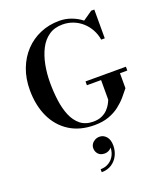

<svg xmlns="http://www.w3.org/2000/svg" viewBox="-190 -883 1144 1342"><g transform="rotate(-20 382.0 -212.0)"><path d="M441 -299H741.5V-270.5H687V-159Q668 -134.5 643 -105.2Q618 -76 584.2 -49.8Q550.5 -23.5 504.5 -6.8Q458.5 10 397.5 10Q289 10 212.2 -38.8Q135.5 -87.5 95 -174.2Q54.5 -261 54.5 -375Q54.5 -460.5 81.5 -531.2Q108.5 -602 157 -653.2Q205.5 -704.5 270.8 -732.2Q336 -760 412 -760Q457.5 -760 500.2 -744.5Q543 -729 577.5 -701.5L647.5 -750H670.5V-536H644Q637.5 -576.5 618.5 -611.5Q599.5 -646.5 570.2 -672.8Q541 -699 504 -713.5Q467 -728 424.5 -728Q365 -728 323 -699Q281 -670 255.2 -619.8Q229.5 -569.5 217.2 -506.2Q205 -443 205 -375Q205 -307 213.5 -242.8Q222 -178.5 243.2 -127.5Q264.5 -76.5 302 -46.2Q339.5 -16 397.5 -16Q435 -16 461.2 -28Q487.5 -40 504.5 -57.8Q521.5 -75.5 531.8 -94Q542 -112.5 546.5 -125V-270.5H441ZM330.5 336V314Q365 314 392.5 297.2Q420 280.5 435.2 249.5Q450.5 218.5 447 176.5H454Q454.5 186 446.8 196.2Q439 206.5 425.5 213.5Q412 220.5 396 220.5Q364.5 220.5 348.2 202.2Q332 184 332 159Q332 142 341.2 128Q350.5 114 366 105.8Q381.5 97.5 400 97.5Q429 97.5 449.8 121Q470.5 144.5 470.5 188Q470.5 227.5 453.8 261.2Q437 295 405.8 315.5Q374.5 336 330.5 336Z"/></g></svg>

Font: Bodoni Moda SC 9pt SemiBold
Style: Regular
Weight: 600
Designer: Owen Earl
Foundry: indestructible type
Version: Version 2.005